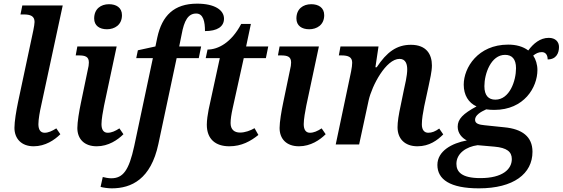

<svg xmlns="http://www.w3.org/2000/svg" viewBox="-20 -790 3077 1050"><path d="M164 10C228 10 279 -25 310 -56L288 -88C264 -73 244 -64 224 -64C202 -64 190 -80 190 -111C190 -137 198 -182 205 -212L323 -760H102L92 -711H109C147 -711 169 -702 169 -670C169 -662 166 -642 162 -623L79 -233C69 -185 59 -126 59 -91C59 -32 97 10 164 10Z M565 -630C606 -630 647 -653 647 -707C647 -749 615 -767 576 -767C531 -767 495 -741 495 -689C495 -649 525 -630 565 -630ZM509 10C573 10 624 -25 655 -56L633 -88C610 -73 590 -64 569 -64C547 -64 535 -80 535 -111C535 -137 543 -182 549 -212L618 -536H403L394 -487H410C447 -487 466 -480 466 -448C466 -437 464 -423 460 -408L423 -230C413 -183 403 -123 403 -90C403 -30 441 10 509 10Z M591 240C699 240 805 190 846 -2L946 -472H1067L1080 -536H960L973 -600C987 -678 1009 -716 1053 -716C1092 -716 1101 -671 1101 -620C1168 -620 1205 -644 1205 -688C1205 -735 1154 -770 1058 -770C932 -770 866 -705 840 -584L830 -536L734 -515L725 -472H816L714 9C685 142 653 185 588 185C573 185 553 181 542 178L530 232C543 236 571 240 591 240Z M1234 10C1301 10 1351 -18 1393 -52L1372 -89C1350 -76 1320 -65 1293 -65C1261 -65 1241 -82 1241 -117C1241 -137 1245 -164 1252 -196L1313 -472H1434L1447 -536H1326L1352 -659H1299C1245 -556 1172 -519 1115 -519L1105 -472H1182L1121 -191C1116 -166 1111 -132 1111 -108C1111 -29 1159 10 1234 10Z M1671 -630C1712 -630 1753 -653 1753 -707C1753 -749 1721 -767 1682 -767C1637 -767 1601 -741 1601 -689C1601 -649 1631 -630 1671 -630ZM1615 10C1679 10 1730 -25 1761 -56L1739 -88C1716 -73 1696 -64 1675 -64C1653 -64 1641 -80 1641 -111C1641 -137 1649 -182 1655 -212L1724 -536H1509L1500 -487H1516C1553 -487 1572 -480 1572 -448C1572 -437 1570 -423 1566 -408L1529 -230C1519 -183 1509 -123 1509 -90C1509 -30 1547 10 1615 10Z M2263 10C2328 10 2372 -23 2404 -55L2382 -87C2360 -71 2342 -64 2322 -64C2300 -64 2287 -80 2287 -110C2287 -139 2293 -173 2300 -209L2324 -320C2331 -355 2342 -398 2342 -432C2342 -492 2313 -545 2227 -545C2149 -545 2095 -505 2040 -422H2033L2050 -536H1842L1833 -487H1847C1885 -487 1906 -478 1906 -447C1906 -438 1904 -417 1900 -399L1816 0H1944L1996 -241C2014 -322 2091 -468 2165 -468C2201 -468 2207 -435 2207 -410C2207 -376 2194 -322 2188 -295L2172 -217C2160 -162 2154 -123 2154 -94C2154 -32 2193 10 2263 10Z M2599 240C2789 240 2892 160 2892 40C2892 -43 2835 -85 2737 -94L2631 -105C2601 -108 2578 -113 2578 -135C2578 -160 2608 -178 2639 -192C2650 -190 2671 -189 2683 -189C2847 -189 2919 -313 2919 -407C2919 -437 2910 -466 2896 -486C2910 -497 2924 -505 2943 -505C2964 -505 2975 -489 2975 -465C3023 -465 3037 -501 3037 -533C3037 -561 3018 -583 2981 -583C2934 -583 2897 -552 2869 -514C2840 -536 2802 -546 2759 -546C2594 -546 2516 -420 2516 -327C2516 -270 2542 -228 2586 -208C2512 -168 2483 -139 2483 -97C2483 -61 2507 -35 2533 -22C2451 -7 2372 36 2372 112C2372 191 2441 240 2599 240ZM2689 -245C2652 -245 2629 -267 2629 -319C2629 -387 2665 -490 2742 -490C2780 -490 2802 -467 2802 -417C2802 -348 2767 -245 2689 -245ZM2607 184C2505 184 2476 150 2476 106C2476 48 2531 12 2592 4L2684 12C2752 18 2779 40 2779 80C2779 135 2729 184 2607 184Z"/></svg>

Font: Noto Serif SemiBold
Style: Italic
Weight: 600
Italic angle: -12°
Designer: Monotype Design Team
Foundry: Monotype Imaging Inc.
Version: Version 2.014